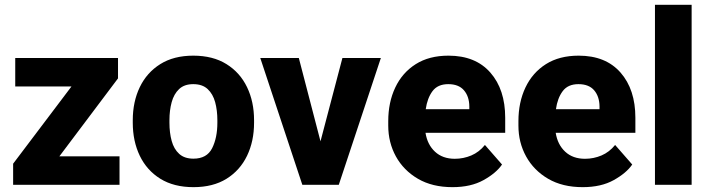

<svg xmlns="http://www.w3.org/2000/svg" viewBox="-20 -770 2960 800"><path d="M478 -118.7V0H34.7V-87.9L277.8 -409.7H43.5V-528.3H471.7V-443.4L227.5 -118.7Z M533.2 -258.8V-269Q533.2 -346.2 562.5 -407Q591.8 -467.8 647.9 -502.9Q704.1 -538.1 785.2 -538.1Q867.2 -538.1 923.6 -502.9Q980 -467.8 1009.3 -407Q1038.6 -346.2 1038.6 -269V-258.8Q1038.6 -181.6 1009.3 -120.8Q980 -60.1 923.8 -25.1Q867.7 9.8 786.1 9.8Q704.6 9.8 648.2 -25.1Q591.8 -60.1 562.5 -120.8Q533.2 -181.6 533.2 -258.8ZM686 -269V-258.8Q686 -216.8 695.3 -182.9Q704.6 -148.9 726.6 -128.9Q748.5 -108.9 786.1 -108.9Q841.8 -108.9 863.8 -152.3Q885.7 -195.8 885.7 -258.8V-269Q885.7 -310.1 876.5 -344.2Q867.2 -378.4 845.2 -398.9Q823.2 -419.4 785.2 -419.4Q748 -419.4 726.3 -398.9Q704.6 -378.4 695.3 -344.2Q686 -310.1 686 -269Z M1225.1 -528.3 1315.4 -181.2 1406.7 -528.3H1566.9L1391.6 0H1239.7L1064.5 -528.3Z M1865.2 9.8Q1781.2 9.8 1721.4 -25.1Q1661.6 -60.1 1629.6 -118.2Q1597.7 -176.3 1597.7 -246.6V-265.1Q1597.7 -343.8 1627 -405.5Q1656.2 -467.3 1712.2 -502.7Q1768.1 -538.1 1848.6 -538.1Q1961.4 -538.1 2023.2 -467.5Q2085 -397 2085 -279.3V-216.8H1752.9Q1760.7 -167.5 1792.5 -137.9Q1824.2 -108.4 1875 -108.4Q1911.1 -108.4 1943.8 -122.3Q1976.6 -136.2 2000.5 -166L2071.8 -84.5Q2047.4 -48.8 1994.6 -19.5Q1941.9 9.8 1865.2 9.8ZM1847.7 -419.4Q1803.7 -419.4 1782 -390.1Q1760.3 -360.8 1753.9 -314.9H1935.5V-326.7Q1935.1 -368.2 1913.1 -393.8Q1891.1 -419.4 1847.7 -419.4Z M2407.7 9.8Q2323.7 9.8 2263.9 -25.1Q2204.1 -60.1 2172.1 -118.2Q2140.1 -176.3 2140.1 -246.6V-265.1Q2140.1 -343.8 2169.4 -405.5Q2198.7 -467.3 2254.6 -502.7Q2310.5 -538.1 2391.1 -538.1Q2503.9 -538.1 2565.7 -467.5Q2627.4 -397 2627.4 -279.3V-216.8H2295.4Q2303.2 -167.5 2335 -137.9Q2366.7 -108.4 2417.5 -108.4Q2453.6 -108.4 2486.3 -122.3Q2519 -136.2 2543 -166L2614.3 -84.5Q2589.8 -48.8 2537.1 -19.5Q2484.4 9.8 2407.7 9.8ZM2390.1 -419.4Q2346.2 -419.4 2324.5 -390.1Q2302.7 -360.8 2296.4 -314.9H2478V-326.7Q2477.5 -368.2 2455.6 -393.8Q2433.6 -419.4 2390.1 -419.4Z M2861.8 -750V0H2709V-750Z"/></svg>

Font: Vazirmatn UI ExtraBold
Style: Regular
Weight: 800
Designer: Saber Rastikerdar
Foundry: Saber Rastikerdar
Version: Version 33.003